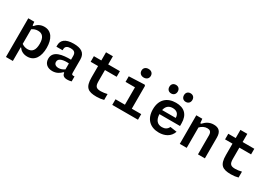

<svg xmlns="http://www.w3.org/2000/svg" viewBox="20 -1835 4300 3068"><g transform="rotate(30 2170.0 -301.0)"><path d="M570.5 -265C570.5 -425.5 506.5 -539.5 372 -539.5C296.5 -539.5 246 -504 212.5 -461.5H196L189.5 -527.5H78.5V186.5H206V-65.5H213C241.5 -23 292 12 368 12C504.5 12 570.5 -102 570.5 -265ZM206 -128.5V-398C240.5 -423 276.5 -433.5 313.5 -433.5C399 -433.5 441.5 -380.5 441.5 -265C441.5 -147.5 397.5 -93.5 313 -93.5C277 -93.5 241 -104 206 -128.5Z M913 -539.5C755 -539.5 694.5 -475.5 694.5 -385V-359H808.5L809 -379.5C809.5 -432 848.5 -452 905.5 -452C962 -452 1001 -433.5 1001 -367.5V-296C849.5 -297.5 677 -277.5 677 -129.5C677 -41.5 737.5 12 830 12C904.5 12 959 -22.5 996.5 -63.5H1009C1014 -20.5 1036 11 1106 11C1129.5 11 1155 7.5 1183 0V-92C1139.5 -87.5 1128.5 -96.5 1128.5 -130V-373.5C1128.5 -495.5 1046 -539.5 913 -539.5ZM809.5 -146.5C809.5 -203 866 -229 965 -229C977.5 -229 989.5 -228.5 1001 -227V-117.5C969 -95 933.5 -80 893 -80C841 -80 809.5 -104.5 809.5 -146.5Z M1648.5 13.5C1697.5 13.5 1743 7 1781 -4V-112.5C1741.5 -103 1702.5 -96.5 1664 -96.5C1583 -96.5 1553 -119 1553 -216V-424H1769V-527.5H1553V-678H1426V-527.5H1289V-424H1426V-215C1426 -30.5 1489 13.5 1648.5 13.5Z M1932.5 0H2407V-103.5H2233.5V-525L2218.5 -539.5L1932.5 -527.5V-424.5H2106.5V-103.5H1932.5ZM2148.5 -629C2200 -629 2235 -660 2235 -709C2235 -758 2200 -788 2148.5 -788C2097.5 -788 2062.5 -758 2062.5 -709C2062.5 -660 2097.5 -629 2148.5 -629Z M2529.5 -264.5C2529.5 -82 2638.5 12 2795.5 12C2902 12 3000 -32 3037.5 -141.5L2914 -159.5C2892 -110 2849.5 -88 2795.5 -88C2710.5 -88 2663 -143.5 2659 -249H3039V-299C3039 -460 2951.5 -539.5 2800.5 -539.5C2640 -539.5 2529.5 -447.5 2529.5 -264.5ZM2655.5 -628C2701.5 -628 2733 -659 2733 -708C2733 -756.5 2701.5 -786.5 2655.5 -786.5C2609 -786.5 2577.5 -756.5 2577.5 -708C2577.5 -659 2609 -628 2655.5 -628ZM2924.5 -628C2971 -628 3002.5 -659 3002.5 -708C3002.5 -756.5 2971 -786.5 2924.5 -786.5C2878.5 -786.5 2847 -756.5 2847 -708C2847 -659 2878.5 -628 2924.5 -628ZM2664 -326.5C2680 -405.5 2729 -440 2796.5 -440C2866.5 -440 2915 -404 2915 -326.5Z M3641.5 0V-384.5C3641.5 -493.5 3590 -539 3498 -539C3415 -539 3361.5 -501.5 3313.5 -449.5H3297L3289.5 -527.5H3178.5V0H3306V-376C3342.5 -413 3385.5 -437 3436.5 -437C3480.5 -437 3514 -419 3514 -351V0Z M4128.5 13.5C4177.5 13.5 4223 7 4261 -4V-112.5C4221.5 -103 4182.5 -96.5 4144 -96.5C4063 -96.5 4033 -119 4033 -216V-424H4249V-527.5H4033V-678H3906V-527.5H3769V-424H3906V-215C3906 -30.5 3969 13.5 4128.5 13.5Z"/></g></svg>

Font: Monaspace Neon SemiBold
Style: Regular
Weight: 600
Designer: Riley Cran & the Lettermatic Team
Foundry: Lettermatic
Version: Version 1.200 (Monaspace Neon)